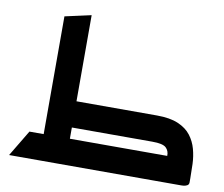

<svg xmlns="http://www.w3.org/2000/svg" viewBox="-85 -905 1180 1010"><g transform="rotate(10 505.0 -400.0)"><path d="M25 0 109 -140H185V-769L325 -800V-340H755Q825 -340 869 -321Q913 -302 937 -270.5Q961 -239 971.5 -200.5Q982 -162 983.5 -121.5Q985 -81 985 -45Q985 -39 985 -33.5Q985 -28 985 -23Q985 -11 975 -6Q965 -1 955 -0.5Q945 0 945 0ZM325 -200V-140H845Q846 -167 828.5 -183.5Q811 -200 755 -200Z"/></g></svg>

Font: Reem Kufi Ink
Style: Bold
Weight: 700
Designer: Khaled Hosny
Version: Version 1.002